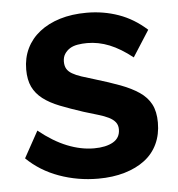

<svg xmlns="http://www.w3.org/2000/svg" viewBox="-44 -576 583 628"><g transform="rotate(-5 247.0 -262.0)"><path d="M254 10Q187 10 126 -12Q65 -34 21 -77L69 -164Q116 -126 161 -108Q206 -90 249 -90Q288 -90 311.5 -103.5Q335 -117 335 -145Q335 -159 327.5 -168.5Q320 -178 306 -185Q292 -192 271.5 -198Q251 -204 225 -212Q182 -226 149 -239Q116 -252 94 -269Q72 -286 61 -309Q50 -332 50 -366Q50 -404 65 -435Q80 -466 108 -488Q136 -510 175 -522Q214 -534 263 -534Q318 -534 367.5 -516.5Q417 -499 459 -461L404 -375Q365 -406 329 -420.5Q293 -435 256 -435Q240 -435 225 -432.5Q210 -430 199.5 -423.5Q189 -417 182 -406.5Q175 -396 175 -381Q175 -367 180.5 -357.5Q186 -348 198 -341Q210 -334 228 -328Q246 -322 270 -315Q317 -301 353 -287.5Q389 -274 414 -257Q439 -240 451.5 -216Q464 -192 464 -156Q464 -117 449.5 -86Q435 -55 407.5 -34Q380 -13 341 -1.5Q302 10 254 10Z"/></g></svg>

Font: Rising Sun
Style: Bold
Weight: 700
Designer: Matt McInerney, Pablo Impallari, Rodrigo Fuenzalida (Raleway font), Stephen Hutchings (Greek), Cristiano Sobral (main ch
Foundry: The Rising Sun Project Authors
Version: Version 4.327; ttfautohint (v1.8.4.7-5d5b-dirty)